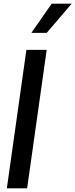

<svg xmlns="http://www.w3.org/2000/svg" viewBox="-20 -1020 408 1040"><path d="M259.8 -1000H368.2L232.9 -841.8H149.9ZM123 -750H232.9L127 0H17.1Z"/></svg>

Font: Oakes Grotesk
Style: Medium Italic
Weight: 500
Designer: Samuel Oakes
Foundry: Samuel Oakes
Version: Version 1.0 | wf-rip DC20170320